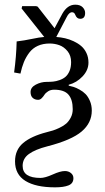

<svg xmlns="http://www.w3.org/2000/svg" viewBox="-20 -598 446 816"><path d="M40 -290Q49.3 -358.4 50.8 -421.9Q83.5 -425.8 115.5 -432.6Q147.5 -439.5 168 -440.9L71.8 -562L74.2 -571.8H133.8L140.1 -569.8L211.9 -478L245.1 -540Q266.6 -578.1 299.8 -578.1Q320.3 -578.1 331.1 -567.4Q341.8 -556.6 341.8 -543Q341.8 -518.1 320.8 -518.1Q306.2 -518.1 299.8 -535.2Q295.9 -545.9 286.1 -545.9Q273.4 -545.9 263.2 -524.9L219.2 -440.9Q238.8 -439.5 256.8 -435.3Q274.9 -431.2 293.2 -422.6Q311.5 -414.1 325.2 -402.3Q338.9 -390.6 347.4 -372.6Q356 -354.5 356 -332Q356 -299.8 330.8 -273.2Q305.7 -246.6 272 -237.8V-233.9Q282.2 -231.9 293 -228.5Q303.7 -225.1 318.4 -217Q333 -209 343.8 -198Q354.5 -187 362.3 -168.7Q370.1 -150.4 370.1 -127.9Q370.1 -75.7 326.9 -39.1Q283.7 -2.4 181.2 23.9Q129.9 37.1 103 56.4Q76.2 75.7 76.2 106.9Q76.2 158.2 151.9 158.2Q171.4 158.2 203.9 143.6Q236.3 128.9 255.9 128.9Q271 128.9 281.5 137.5Q292 146 292 159.2Q292 181.6 271.2 189.9Q250.5 198.2 213.9 198.2Q132.3 198.2 88.1 170.9Q43.9 143.6 43.9 87.9Q43.9 39.1 78.1 10Q112.3 -19 178.2 -36.1Q197.3 -41 205.1 -43.5Q216.3 -46.9 233.6 -55.2Q251 -63.5 261.7 -73Q272.5 -82.5 280.8 -98.4Q289.1 -114.3 289.1 -133.8Q289.1 -174.8 271 -195.8Q252.9 -216.8 210 -216.8Q195.3 -216.8 184.6 -210Q173.8 -203.1 168.9 -195.3Q164.1 -187.5 157.2 -180.7Q150.4 -173.8 142.1 -173.8Q127.9 -173.8 118.9 -182.1Q109.9 -190.4 109.9 -207Q109.9 -226.6 132.1 -238.3Q154.3 -250 178.2 -250Q193.4 -250 205.8 -251.2Q218.3 -252.4 233.2 -257.6Q248 -262.7 258.3 -271.5Q268.6 -280.3 275.4 -296.1Q282.2 -312 282.2 -334Q282.2 -361.8 267.1 -380.4Q252 -398.9 232.2 -406Q212.4 -413.1 190.9 -413.1Q162.6 -413.1 140.6 -403.1Q118.7 -393.1 104.5 -374.3Q90.3 -355.5 81.5 -334Q72.8 -312.5 66.9 -285.2Z"/></svg>

Font: Linux Libertine Display G
Style: Regular
Weight: 400
Designer: Philipp H. Poll
Foundry: Philipp H. Poll
Version: Version 5.0.9